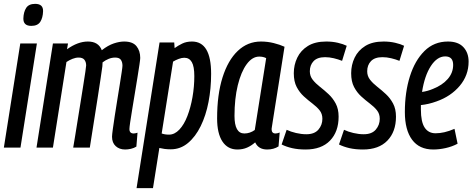

<svg xmlns="http://www.w3.org/2000/svg" viewBox="-22 -764 2446 994"><path d="M160 -744Q202 -744 201 -706Q200 -672 186.5 -651Q173 -630 140 -630Q98 -630 99 -669Q100 -702 113.5 -723Q127 -744 160 -744ZM-2 0 83 -539H169L84 0Z M626 10Q596 10 577 -7.5Q558 -25 558 -56Q558 -66 562 -95Q566 -124 572 -163.5Q578 -203 585 -245.5Q592 -288 598 -326Q604 -364 608 -390.5Q612 -417 612 -424Q612 -442 604 -454Q596 -466 574 -466Q557 -466 540 -459Q523 -452 509 -441Q509 -437 508.5 -431.5Q508 -426 508 -421Q505 -401 499 -358.5Q493 -316 484.5 -263.5Q476 -211 468 -158.5Q460 -106 453 -63.5Q446 -21 443 0H357Q361 -22 367 -60Q373 -98 380.5 -144Q388 -190 395.5 -237Q403 -284 409.5 -325Q416 -366 420 -393Q424 -420 424 -425Q424 -443 415 -454.5Q406 -466 385 -466Q370 -466 353.5 -459.5Q337 -453 322 -443L252 0H167L252 -539H330L325 -509Q381 -549 433 -549Q488 -549 505 -504Q537 -529 566.5 -539Q596 -549 621 -549Q665 -549 684.5 -525Q704 -501 704 -464Q704 -457 700 -429.5Q696 -402 689.5 -362.5Q683 -323 676 -280Q669 -237 662.5 -198Q656 -159 652 -131.5Q648 -104 648 -96Q648 -73 670 -73Q674 -73 678.5 -74Q683 -75 690 -77L684 -5Q671 3 655.5 6.5Q640 10 626 10Z M685 210 804 -544H880L882 -515Q900 -528 921.5 -538.5Q943 -549 972 -549Q1071 -549 1071 -382Q1071 -306 1057.5 -236Q1044 -166 1017 -111Q990 -56 951 -23.5Q912 9 862 9Q844 9 829.5 7Q815 5 803 2L770 210ZM853 -67Q882 -67 906.5 -93Q931 -119 948 -163Q965 -207 974.5 -261Q984 -315 984 -370Q984 -420 971 -442.5Q958 -465 932 -465Q919 -465 903 -459Q887 -453 874 -445L815 -73Q831 -67 853 -67Z M1361 10Q1316 10 1299 -27Q1280 -10 1257.5 0Q1235 10 1207 10Q1157 10 1129.5 -31.5Q1102 -73 1102 -151Q1102 -274 1130 -363Q1158 -452 1209 -500.5Q1260 -549 1329 -549Q1363 -549 1395 -541Q1427 -533 1451 -522Q1433 -407 1421 -331Q1409 -255 1401.5 -208.5Q1394 -162 1390.5 -138.5Q1387 -115 1385.5 -106.5Q1384 -98 1384 -96Q1384 -73 1404 -73Q1414 -73 1426 -78L1420 -6Q1395 10 1361 10ZM1297 -91 1356 -463Q1341 -471 1320 -471Q1284 -471 1255 -431.5Q1226 -392 1209 -322.5Q1192 -253 1192 -164Q1192 -73 1243 -73Q1272 -73 1297 -91Z M1436 -16 1462 -92Q1483 -82 1510.5 -75.5Q1538 -69 1564 -69Q1606 -69 1626.5 -93Q1647 -117 1647 -149Q1647 -175 1632.5 -193Q1618 -211 1595.5 -228Q1573 -245 1551 -265Q1529 -285 1514 -313.5Q1499 -342 1499 -385Q1499 -428 1517 -465.5Q1535 -503 1572 -526Q1609 -549 1667 -549Q1699 -549 1727 -542.5Q1755 -536 1773 -527L1749 -449Q1729 -457 1706 -462.5Q1683 -468 1661 -468Q1621 -468 1601.5 -447.5Q1582 -427 1582 -395Q1582 -370 1597 -351Q1612 -332 1634.5 -314.5Q1657 -297 1679 -276.5Q1701 -256 1716 -228Q1731 -200 1731 -160Q1731 -82 1686.5 -36Q1642 10 1560 10Q1521 10 1490.5 3Q1460 -4 1436 -16Z M1733 -16 1759 -92Q1780 -82 1807.5 -75.5Q1835 -69 1861 -69Q1903 -69 1923.5 -93Q1944 -117 1944 -149Q1944 -175 1929.5 -193Q1915 -211 1892.5 -228Q1870 -245 1848 -265Q1826 -285 1811 -313.5Q1796 -342 1796 -385Q1796 -428 1814 -465.5Q1832 -503 1869 -526Q1906 -549 1964 -549Q1996 -549 2024 -542.5Q2052 -536 2070 -527L2046 -449Q2026 -457 2003 -462.5Q1980 -468 1958 -468Q1918 -468 1898.5 -447.5Q1879 -427 1879 -395Q1879 -370 1894 -351Q1909 -332 1931.5 -314.5Q1954 -297 1976 -276.5Q1998 -256 2013 -228Q2028 -200 2028 -160Q2028 -82 1983.5 -36Q1939 10 1857 10Q1818 10 1787.5 3Q1757 -4 1733 -16Z M2347 -20Q2319 -5 2285.5 2.5Q2252 10 2221 10Q2149 10 2111.5 -40.5Q2074 -91 2074 -184Q2074 -286 2100 -368.5Q2126 -451 2175.5 -500Q2225 -549 2297 -549Q2350 -549 2377 -520Q2404 -491 2404 -445Q2404 -374 2358 -319.5Q2312 -265 2238 -239Q2197 -224 2157 -220Q2157 -209 2157 -197Q2157 -133 2176.5 -103.5Q2196 -74 2233 -74Q2255 -74 2279 -79.5Q2303 -85 2331 -97ZM2283 -472Q2241 -472 2208.5 -422Q2176 -372 2163 -288Q2192 -292 2220 -304Q2268 -323 2296 -355Q2324 -387 2324 -428Q2324 -472 2283 -472Z"/></svg>

Font: Georama Condensed Medium
Style: Italic
Weight: 500
Width: 3
Italic angle: -9°
Designer: Jean-Baptiste Levee
Foundry: Production Type
Version: Version 1.000